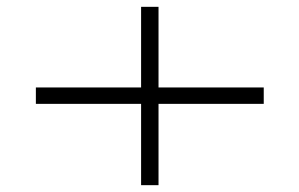

<svg xmlns="http://www.w3.org/2000/svg" viewBox="-20 -591 876 562"><path d="M752 -287H444V-49H393V-287H85V-335H393V-571H444V-335H752Z"/></svg>

Font: BioRhyme Expanded Light
Style: Regular
Weight: 300
Width: 7
Designer: Aoife Mooney
Foundry: Aoife Mooney Type
Version: Version 1.001